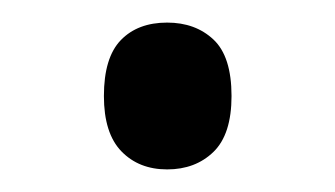

<svg xmlns="http://www.w3.org/2000/svg" viewBox="-20 -189 297 170"><path d="M128 -39Q103 -39 87.5 -55Q72 -71 72 -104Q72 -138 87 -153.5Q102 -169 128 -169Q153 -169 169 -154Q185 -139 185 -104Q185 -70 169 -54.5Q153 -39 128 -39Z"/></svg>

Font: Noto Sans Tamil UI Condensed
Style: Regular
Weight: 400
Width: 3
Designer: Jelle Bosma - Monotype Design Team
Foundry: Monotype Imaging Inc.
Version: Version 2.004